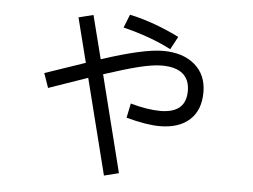

<svg xmlns="http://www.w3.org/2000/svg" viewBox="-51 -694 1101 834"><g transform="rotate(5 500.0 -277.0)"><path d="M670 -496Q579 -543 460 -572L483 -630Q539 -618 596 -597Q653 -576 700 -552ZM830 -322Q830 -244 783.5 -201.5Q737 -159 653 -159Q596 -159 507 -183L520 -246Q593 -225 653 -225Q708 -226 735 -250Q762 -274 762 -322Q762 -371 731.5 -396.5Q701 -422 641 -422Q601 -422 540.5 -407Q480 -392 389 -362L495 60L431 76L326 -341L156 -282L134 -345L310 -405L261 -599L325 -615L373 -426Q555 -486 640 -486Q727 -486 778.5 -442Q830 -398 830 -322Z"/></g></svg>

Font: IBM Plex Sans JP
Style: Regular
Weight: 400
Designer: Mike Abbink; Paul van der Laan; Pieter van Rosmalen; Wujin Sim; Yejin Wi; Jinhee Kim; Boomi Park; Yona Kim; Kichan Ma
Foundry: Sandoll Inc.
Version: Version 1.001